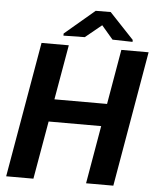

<svg xmlns="http://www.w3.org/2000/svg" viewBox="-60 -953 815 1004"><g transform="rotate(5 348.0 -451.5)"><path d="M572.8 0H429.7L482.4 -304.7H206.5L153.3 0H10.3L133.8 -710.9H276.9L226.6 -422.9H502.9L552.7 -710.9H695.8ZM607.4 -768.1V-757.8L502 -760.3L441.9 -830.6L356.4 -760.7L244.6 -758.8V-770L401.4 -902.8L480 -903.3Z"/></g></svg>

Font: RobotoInd
Style: Bold Italic
Weight: 700
Italic angle: -12°
Designer: Google
Version: Version 2.001150; 2014